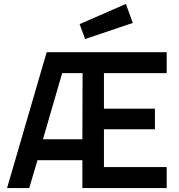

<svg xmlns="http://www.w3.org/2000/svg" viewBox="-20 -959 914 979"><path d="M400 0V-142H171L129 0H16L218 -693H830V-586H510V-405H770V-300H510V-107H830V0ZM297 -586 199 -249H400L401 -586ZM386 -836 622 -939 657 -842 414 -760Z"/></svg>

Font: TitilliumWeb-SemiBold
Style: SemiBold
Weight: 600
Version: Version 1.001;PS 57.000;hotconv 1.0.70;makeotf.lib2.5.55311